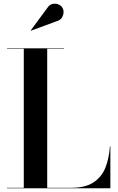

<svg xmlns="http://www.w3.org/2000/svg" viewBox="-20 -1009 632 1029"><path d="M285.5 -896 146 -844.5 145 -846.5 234 -967Q245.5 -984.5 261.8 -988Q278 -991.5 292.5 -985.5Q307 -979.5 314 -968.5Q325.5 -950 317.5 -926.2Q309.5 -902.5 285.5 -896ZM571.5 0H18V-2.5H107.5V-747.5H18V-750H322.5V-747.5H233V-2.5H361.5Q437.5 -2.5 481.5 -31.8Q525.5 -61 545.2 -111.2Q565 -161.5 569 -225H571.5Z"/></svg>

Font: Bodoni* 72pt Medium
Style: Regular
Weight: 500
Version: Version 2.3